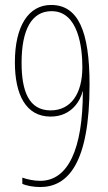

<svg xmlns="http://www.w3.org/2000/svg" viewBox="-20 -744 434 774"><path d="M341 -403C341 -619 295 -724 186 -724C95 -724 40 -639 40 -493C40 -363 84 -274 184 -274C270 -274 305 -341 313 -376H314C314 -142 254 -15 142 -15C117 -15 89 -21 70 -28V-3C87 5 116 10 142 10C253 10 341 -84 341 -403ZM188 -699C296 -699 312 -552 312 -473C312 -365 265 -299 184 -299C96 -299 67 -377 67 -491C67 -625 108 -699 188 -699Z"/></svg>

Font: Noto Sans Ethiopic ExtraCondensed Thin
Style: Regular
Weight: 100
Width: 2
Designer: Monotype Design Team
Foundry: Monotype Imaging Inc.
Version: Version 2.102